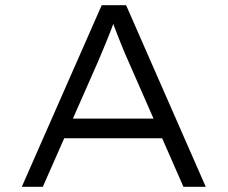

<svg xmlns="http://www.w3.org/2000/svg" viewBox="-20 -720 877 740"><path d="M64 0 372 -700H466L773 0H687L473 -488Q462 -512 453.5 -533.5Q445 -555 437 -574.5Q429 -594 421.5 -614.5Q414 -635 406 -658H428Q418 -631 410 -610Q402 -589 394 -569.5Q386 -550 377.5 -529.5Q369 -509 358 -483L145 0ZM193 -187 223 -263H609L631 -187Z"/></svg>

Font: Lexend Giga Light
Style: Regular
Weight: 300
Version: Version 1.007